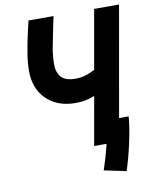

<svg xmlns="http://www.w3.org/2000/svg" viewBox="-92 -762 783 986"><g transform="rotate(-10 299.0 -268.5)"><path d="M487.3 155.8 372.1 131.8Q387.2 86.9 397.9 48.3Q408.7 9.8 415 -22.5L432.1 -119.1H546.4Q544.9 -92.3 538.8 -55.4Q532.7 -18.6 523.9 21.2Q515.1 61 505.4 96.4Q495.6 131.8 487.3 155.8ZM291.5 -233.9Q196.8 -233.9 139.9 -289.1Q83 -344.2 83 -437Q83 -482.4 92 -534.9Q101.1 -587.4 111.8 -634.8L125.5 -693.4H255.9L242.2 -627.9Q231.9 -579.1 223.9 -534.9Q215.8 -490.7 215.8 -449.7Q215.8 -404.8 238.5 -380.9Q261.2 -356.9 311.5 -356.9Q338.4 -356.9 361.6 -363.5Q384.8 -370.1 410.9 -384Q437 -397.9 472.7 -420.4L460.4 -293.5Q424.3 -266.6 382.6 -250.2Q340.8 -233.9 291.5 -233.9ZM345.7 0 467.8 -693.4H597.7L475.6 0Z"/></g></svg>

Font: Cascadia Mono NF
Style: Italic
Weight: 400
Italic angle: -10°
Monospace: yes
Designer: Aaron Bell
Foundry: Saja Typeworks
Version: Version 2404.023